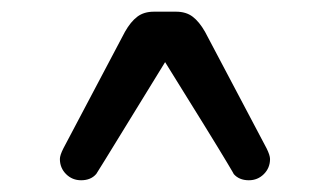

<svg xmlns="http://www.w3.org/2000/svg" viewBox="-20 -722 564 327"><path d="M329.1 -668 434.1 -469.2Q439.9 -457.5 439.9 -451.2Q439.9 -436 429.4 -425.5Q418.9 -415 403.8 -415Q387.2 -415 377.9 -425.8Q378.9 -424.8 366.9 -444.8Q355 -464.8 327.1 -510Q299.3 -555.2 261.2 -616.2L159.2 -450.2L144 -425.8Q134.8 -415 118.2 -415Q103 -415 92.5 -425.5Q82 -436 82 -451.2Q82 -457.5 87.9 -469.2L192.9 -668Q202.6 -685.1 213.9 -693.6Q225.1 -702.1 242.2 -702.1H279.8Q296.9 -702.1 308.1 -693.6Q319.3 -685.1 329.1 -668Z"/></svg>

Font: Aka-Acid-Varela
Style: Regular
Weight: 400
Designer: Joe Prince, Avraham Cornfeld, Cyberella
Foundry: Joe Prince, Avraham Cornfeld, Cyberella
Version: Version 2.000; ttfautohint (v1.5.33-1714) -l 8 -r 50 -G 200 